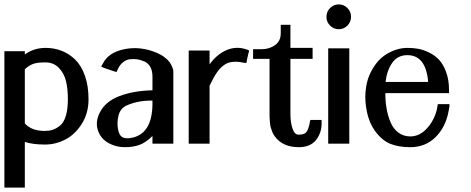

<svg xmlns="http://www.w3.org/2000/svg" viewBox="-21 -654 2146 874"><path d="M92 -92Q123 -58 182 -58Q203 -58 218.5 -63Q234 -68 251.5 -81.5Q269 -95 278.5 -126Q288 -157 288 -202Q288 -249 279.5 -284.5Q271 -320 247 -345Q223 -370 186 -370Q148 -370 129.5 -363Q111 -356 92 -339ZM92 -414V-406Q133 -436 187 -436Q225 -436 259 -423Q293 -410 321 -383Q349 -356 365.5 -309.5Q382 -263 382 -202Q382 -139 351.5 -90.5Q321 -42 276.5 -19Q232 4 184 4Q128 4 92 -8V185V192V200H85H77H14H6H-1V192V185V-406V-414V-421H6H14H77H85H92Z M440 -350 443 -357 447 -364Q472 -415 544.5 -430Q617 -445 692 -414Q713 -405 728.5 -393Q744 -381 751 -371Q758 -361 762.5 -350Q767 -339 767.5 -334.5Q768 -330 768 -327V-105V-14V-7V0H760H753H688H681H673V-8V-15Q673 -18 673 -25Q673 -32 673 -35Q643 -5 614 5.5Q585 16 548 16Q513 16 485 3Q441 -16 426 -57Q411 -98 433 -141Q458 -192 522.5 -216.5Q587 -241 673 -243V-305Q673 -355 639 -373Q636 -375 631 -376Q618 -382 603.5 -384Q589 -386 572 -384.5Q555 -383 539.5 -371Q524 -359 515 -338L512 -332L509 -326L503 -328L496 -330L455 -344L448 -347ZM558 -175Q527 -162 518.5 -128.5Q510 -95 517 -62Q522 -40 533 -31.5Q544 -23 568 -25Q677 -38 673 -196Q609 -197 558 -175Z M1113 -424 1112 -418 1110 -412 1103 -381 1102 -374 1100 -367 1093 -368 1086 -369Q1068 -373 1053 -373Q1038 -373 1026 -370.5Q1014 -368 1003.5 -361Q993 -354 984.5 -346Q976 -338 967 -325Q958 -312 950.5 -298Q943 -284 933 -264V-15V-8V0H925H918H853H845H838V-8V-15V-409V-416V-424H845H853H918H925H933V-416V-409V-361Q966 -407 1010.5 -426Q1055 -445 1101 -429L1107 -427Z M1443 -108V-101V-93Q1443 -48 1417 -16Q1391 16 1339 16Q1266 16 1230 -33Q1223 -42 1218.5 -53.5Q1214 -65 1211.5 -73.5Q1209 -82 1207.5 -99Q1206 -116 1206 -123Q1206 -130 1206 -153.5Q1206 -177 1206 -183V-386H1146H1138H1131V-393V-401V-415V-422V-430H1138H1146H1169Q1205 -430 1231 -448.5Q1257 -467 1257 -503V-526V-533V-541H1265H1272H1286H1294H1301V-533V-526V-436H1387H1394H1402V-428V-421V-401V-393V-386H1394H1387H1301V-139Q1301 -104 1307 -81Q1313 -58 1320.5 -49.5Q1328 -41 1337 -41Q1362 -41 1371 -50Q1380 -59 1386 -81Q1386 -84 1389 -96L1390 -102L1392 -108H1398H1404H1429H1435Z M1473 0V-8V-15V-419V-426V-434H1480H1488H1554H1562H1569V-426V-419V-15V-8V0H1562H1554H1488H1480ZM1560.5 -617.5Q1577 -601 1577 -577.5Q1577 -554 1560.5 -537.5Q1544 -521 1521 -521Q1498 -521 1481.5 -537.5Q1465 -554 1465 -577.5Q1465 -601 1481.5 -617.5Q1498 -634 1521 -634Q1544 -634 1560.5 -617.5Z M1734 -281H1928Q1918 -403 1833 -403Q1789 -403 1764.5 -368Q1740 -333 1734 -281ZM1972 -180H1978H1984H2009H2017H2025V-172L2024 -164Q2023 -157 2021 -148Q2008 -76 1962 -30Q1916 16 1846 16Q1795 16 1756.5 1Q1718 -14 1686 -58Q1660 -94 1649.5 -143.5Q1639 -193 1643 -237Q1647 -281 1661 -313Q1690 -378 1737.5 -407Q1785 -436 1834 -436Q1859 -436 1882 -432Q1905 -428 1932 -415Q1959 -402 1978 -381.5Q1997 -361 2010 -325.5Q2023 -290 2023 -244V-237V-230H2016H2008H1733Q1733 -192 1739 -158.5Q1745 -125 1757.5 -96Q1770 -67 1793 -50Q1816 -33 1847 -33Q1888 -33 1921 -68Q1954 -103 1967 -153Q1967 -156 1970 -168L1971 -174Z"/></svg>

Font: Loyal Sans
Style: Boldv1
Weight: 700
Version: Version 001.000